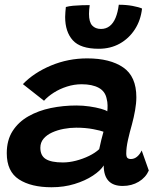

<svg xmlns="http://www.w3.org/2000/svg" viewBox="-20 -780 688 809"><path d="M197 9Q111 9 59.8 -24.2Q8.5 -57.5 8.5 -134.5Q8.5 -189.5 33.2 -228Q58 -266.5 100 -290.2Q142 -314 194.2 -324.8Q246.5 -335.5 301.5 -335.5Q330 -335.5 357.2 -331.5Q384.5 -327.5 405 -321.8Q425.5 -316 432 -311Q433.5 -321 433.2 -336Q433 -351 429.5 -363.5Q423.5 -395 396 -410Q368.5 -425 324 -425Q292.5 -425 262 -415.2Q231.5 -405.5 206.5 -389.5Q181.5 -373.5 165.5 -355.5L76.5 -425.5Q122.5 -473.5 194.8 -503.8Q267 -534 347.5 -534Q443.5 -534 499 -496Q554.5 -458 554.5 -370.5Q554.5 -345 549.2 -315.2Q544 -285.5 536 -256Q526.5 -223 519.2 -190.5Q512 -158 512 -133.5Q512 -119 517 -114.5Q522 -110 531.5 -110Q545.5 -110 557.2 -119.5Q569 -129 577 -146L607 -61.5Q594 -32 564.5 -14.2Q535 3.5 497 3.5Q457 3.5 437 -18.2Q417 -40 417 -83Q404 -61.5 371.5 -40Q339 -18.5 294.2 -4.8Q249.5 9 197 9ZM245 -95.5Q271.5 -95.5 300.5 -103Q329.5 -110.5 355.5 -123.2Q381.5 -136 398 -151.5Q402.5 -172.5 407 -191.2Q411.5 -210 416 -225Q405 -229.5 372.8 -235.8Q340.5 -242 301 -242Q275 -242 248.5 -237Q222 -232 199.5 -221.8Q177 -211.5 163.5 -195.5Q150 -179.5 150 -157.5Q150 -124 173 -109.8Q196 -95.5 245 -95.5ZM578.5 -744Q573 -694.5 548.2 -656.2Q523.5 -618 484.5 -596.2Q445.5 -574.5 396 -574.5Q319 -574.5 286.8 -610.2Q254.5 -646 254.5 -708.5Q254.5 -718 255.5 -729Q256.5 -740 257.5 -750.5Q269.5 -754 288 -755.8Q306.5 -757.5 325.5 -758Q344.5 -758.5 358 -758.5Q356.5 -748.5 355.8 -739.2Q355 -730 355 -721.5Q355 -687 368.5 -672.5Q382 -658 405.5 -658Q426.5 -658 442 -670Q457.5 -682 467 -705Q476.5 -728 480.5 -760Q512.5 -760 539 -755Q565.5 -750 578.5 -744Z"/></svg>

Font: Grandstander Thin SemiBold
Style: Italic
Weight: 600
Italic angle: -15°
Version: Version 1.200